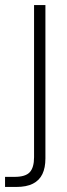

<svg xmlns="http://www.w3.org/2000/svg" viewBox="-47 -521 265 761"><path d="M-27 220V180H11Q54 180 71 161.5Q88 143 88 102V-501H133V107Q133 144 121 169Q109 194 83.5 207Q58 220 17 220Z"/></svg>

Font: DM Sans 18pt ExtraLight
Style: Regular
Weight: 250
Designer: Colophon Foundry, Jonny Pinhorn
Foundry: Colophon Foundry
Version: Version 4.004;gftools[0.9.30]